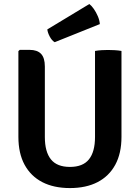

<svg xmlns="http://www.w3.org/2000/svg" viewBox="-20 -942 712 976"><path d="M597.5 -246Q597.5 -162.5 566 -104.5Q534.5 -46.5 476 -16.2Q417.5 14 335.5 14Q253.5 14 195 -16.2Q136.5 -46.5 105 -104.5Q73.5 -162.5 73.5 -246V-682L80.5 -688.5H130.5Q169.5 -688.5 188.8 -668.2Q208 -648 208 -603.5V-245.5Q208 -170.5 238.8 -132Q269.5 -93.5 335.5 -93.5Q401.5 -93.5 432.2 -132Q463 -170.5 463 -245.5V-683Q479.5 -686 497.2 -687Q515 -688 528.5 -688Q542 -688 562 -687Q582 -686 597.5 -683ZM434 -921.5Q445.5 -913 457 -896.5Q468.5 -880 477.2 -859.8Q486 -839.5 487.5 -819.5L258 -727.5Q243.5 -736 233 -755.8Q222.5 -775.5 220.5 -792.5Z"/></svg>

Font: Signika SemiBold
Style: Regular
Weight: 600
Designer: Anna Giedry
Foundry: Anna Giedry
Version: Version 2.001